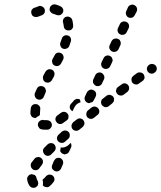

<svg xmlns="http://www.w3.org/2000/svg" viewBox="-20 -588 758 903"><path d="M142 234Q140 234 138 234Q134 233 130 231Q129 231 128 231Q127 231 126 232Q117 233 112 241Q106 248 108 258Q111 275 119 286Q125 294 134 295Q143 297 151 291Q155 288 157 285Q159 281 160 276Q160 272 159 267Q158 263 156 260Q153 257 152 250Q151 245 149 241Q146 237 142 234ZM181 284Q181 284 181 284Q181 284 182 284Q187 291 197 292Q206 294 213 288Q223 280 231 269Q237 262 236 253Q235 244 228 238Q224 235 220 234Q216 233 211 233Q207 233 203 236Q199 238 196 241Q191 248 185 253Q184 254 182 255Q181 257 180 258Q181 260 181 261Q183 270 182 280Q182 282 181 284ZM225 204Q229 212 237 216Q246 220 254 217Q263 213 267 205Q272 194 274 189L275 186Q279 178 276 169Q273 161 265 156Q261 155 256 154Q252 154 248 155Q243 157 240 160Q237 163 235 167L233 170Q231 175 226 187Q222 195 225 204ZM173 155Q166 149 157 151Q147 152 142 159Q134 169 128 177Q123 185 125 194Q127 203 135 209Q143 214 152 212Q161 210 166 202Q171 195 177 187Q183 179 182 170Q181 161 173 155ZM236 92Q230 85 220 85Q211 85 204 91Q196 99 189 106Q182 113 182 122Q183 131 189 138Q196 145 205 145Q214 145 221 138Q228 131 235 124Q242 117 242 108Q242 99 236 92ZM263 122Q263 122 263 123Q265 127 268 130Q271 134 275 135Q279 137 283 138Q288 138 292 136Q296 135 300 132Q303 129 305 125L314 106Q316 102 316 98Q316 93 315 89Q314 88 314 87Q313 86 313 84L300 96Q293 101 285 104Q276 107 267 106Q266 106 265 106Q265 107 265 108Q265 115 263 121Q263 121 263 122ZM303 33Q300 30 296 28Q292 26 288 26Q283 25 279 27Q275 28 271 31L256 45Q249 51 248 60Q247 69 253 76Q259 83 269 84Q278 85 285 79L301 65Q308 59 308 50Q309 40 303 33ZM377 -6Q378 -11 376 -15Q375 -19 372 -23Q366 -30 357 -31Q348 -32 341 -26L324 -13Q321 -10 319 -6Q317 -2 316 2Q316 6 317 11Q318 15 321 19Q327 26 336 27Q345 28 353 22L369 9Q372 6 374 2Q377 -2 377 -6ZM219 13Q225 6 224 -3Q223 -8 221 -12Q219 -16 215 -18Q211 -21 207 -22Q203 -23 198 -23Q195 -23 192 -23Q189 -23 187 -23Q178 -26 170 -21Q162 -17 159 -8Q158 -4 158 1Q159 5 161 9Q163 13 166 16Q170 19 174 20Q183 22 192 22Q198 22 204 22Q213 21 219 13ZM302 -37Q303 -41 302 -45Q301 -50 298 -53Q292 -61 283 -62Q274 -63 266 -57Q258 -51 251 -46Q247 -44 245 -40Q242 -36 241 -32Q240 -27 241 -23Q242 -18 245 -15Q250 -7 259 -5Q268 -3 276 -9Q285 -15 294 -22Q297 -25 300 -28Q302 -32 302 -37ZM442 -78Q439 -82 435 -84Q431 -86 427 -87Q422 -87 418 -86Q414 -85 410 -82L394 -69Q387 -63 386 -54Q385 -45 390 -37Q393 -34 397 -32Q401 -29 405 -29Q410 -28 414 -30Q418 -31 422 -34L438 -47Q446 -52 447 -62Q448 -71 442 -78ZM130 -39Q127 -42 125 -47Q123 -51 123 -55V-56Q123 -67 125 -79Q126 -88 133 -94Q141 -100 150 -98Q154 -98 158 -96Q162 -93 165 -90Q168 -86 169 -82Q170 -78 169 -73Q168 -65 168 -56Q168 -52 168 -50Q167 -47 165 -44Q162 -43 159 -41Q153 -38 148 -33Q148 -33 147 -33Q147 -33 146 -33Q142 -33 137 -35Q133 -36 130 -39ZM356 -106Q358 -107 359 -107Q359 -109 358 -111Q357 -115 356 -120Q349 -124 341 -123Q334 -121 328 -116Q322 -108 315 -101Q312 -98 310 -94Q308 -90 308 -85Q308 -81 310 -76Q312 -72 315 -69Q316 -68 318 -67Q320 -66 321 -65L330 -83Q334 -91 340 -97Q347 -103 356 -106ZM516 -117Q517 -121 516 -126Q514 -130 512 -134Q509 -137 505 -139Q501 -141 497 -142Q492 -143 488 -141Q484 -140 480 -137L464 -124Q460 -122 458 -118Q456 -114 455 -109Q455 -105 456 -101Q457 -96 460 -93Q466 -86 475 -84Q484 -83 492 -89L508 -102Q511 -105 514 -109Q516 -113 516 -117ZM380 -135 389 -154Q391 -158 395 -161Q398 -164 402 -165Q406 -167 411 -167Q415 -166 419 -164Q428 -160 431 -152Q434 -143 430 -134L421 -116Q420 -114 418 -112Q417 -110 415 -108Q413 -108 411 -107Q406 -106 401 -103Q399 -103 396 -103Q393 -104 391 -105Q382 -109 379 -118Q376 -127 380 -135ZM157 -121Q166 -117 174 -121Q183 -125 186 -133Q190 -142 194 -152Q198 -160 194 -169Q191 -178 183 -181Q174 -185 165 -182Q157 -179 153 -170Q148 -160 144 -150Q141 -141 145 -133Q148 -124 157 -121ZM587 -170Q588 -174 587 -179Q586 -183 583 -187Q578 -194 568 -196Q559 -197 552 -191L535 -179Q531 -176 529 -173Q527 -169 526 -164Q525 -160 526 -156Q528 -151 530 -148Q536 -140 545 -139Q554 -137 562 -143L578 -155Q582 -158 584 -162Q587 -166 587 -170ZM418 -198Q420 -194 423 -191Q426 -187 430 -185Q438 -181 447 -184Q456 -187 460 -196L469 -215Q471 -219 471 -223Q471 -228 470 -232Q468 -236 465 -239Q462 -243 458 -245Q450 -249 441 -246Q432 -243 428 -234L419 -215Q417 -211 417 -207Q417 -202 418 -198ZM660 -221Q660 -226 659 -230Q658 -234 656 -238Q650 -246 641 -247Q632 -249 624 -244L608 -232Q604 -229 601 -225Q599 -221 598 -217Q598 -213 599 -208Q599 -204 602 -200Q607 -193 617 -191Q626 -189 633 -195L650 -207Q654 -209 656 -213Q659 -217 660 -221ZM193 -202Q201 -198 210 -200Q219 -203 224 -211L234 -229Q236 -233 236 -238Q237 -242 236 -246Q234 -251 232 -254Q229 -258 225 -260Q221 -262 217 -262Q212 -263 208 -262Q204 -260 200 -258Q197 -255 194 -251L184 -233Q180 -224 183 -215Q185 -207 193 -202ZM713 -278Q711 -282 707 -284Q703 -286 699 -287Q694 -288 690 -287Q686 -286 682 -284L681 -283Q673 -277 671 -268Q670 -259 675 -251Q678 -248 681 -245Q685 -243 689 -242Q694 -241 698 -242Q703 -243 706 -246L708 -247Q715 -252 717 -261Q719 -270 713 -278ZM468 -266Q477 -262 485 -265Q494 -268 498 -276L507 -295Q509 -299 510 -303Q510 -308 508 -312Q507 -316 504 -320Q501 -323 497 -325Q488 -329 480 -326Q471 -323 467 -314L458 -296Q454 -287 457 -278Q460 -270 468 -266ZM236 -280Q240 -278 245 -277Q249 -277 254 -278Q258 -280 261 -282Q265 -285 267 -289Q272 -299 277 -308Q281 -316 278 -325Q275 -334 267 -338Q259 -342 250 -340Q241 -337 237 -328Q232 -320 227 -310Q223 -302 226 -293Q228 -284 236 -280ZM507 -346Q515 -342 524 -345Q533 -348 537 -356L546 -375Q548 -379 548 -384Q548 -388 547 -392Q545 -396 543 -400Q540 -403 535 -405Q531 -407 527 -407Q523 -407 518 -406Q514 -405 511 -402Q507 -399 505 -395L496 -376Q492 -367 495 -359Q499 -350 507 -346ZM277 -359Q286 -356 294 -360Q303 -364 306 -372Q310 -383 313 -393Q316 -402 312 -410Q308 -419 299 -421Q290 -424 282 -420Q273 -415 271 -407Q268 -398 264 -388Q261 -379 265 -371Q268 -362 277 -359ZM546 -426Q550 -424 554 -424Q559 -424 563 -425Q567 -427 570 -429Q574 -432 576 -437L585 -455Q589 -464 586 -472Q583 -481 574 -485Q570 -487 566 -487Q561 -488 557 -486Q553 -485 549 -482Q546 -479 544 -475L535 -456Q531 -448 534 -439Q537 -430 546 -426ZM304 -445Q313 -445 319 -452Q325 -459 324 -469Q323 -482 320 -494Q317 -503 309 -507Q300 -512 291 -509Q282 -506 278 -498Q274 -489 277 -481Q279 -473 280 -465Q280 -456 287 -450Q294 -444 304 -445ZM623 -534Q625 -538 625 -543Q625 -547 624 -551Q622 -555 619 -559Q616 -562 612 -564Q604 -568 595 -565Q586 -562 582 -554L574 -536Q570 -528 573 -519Q576 -510 584 -506Q588 -504 593 -504Q597 -504 601 -505Q606 -507 609 -510Q612 -513 614 -517L622 -532Q622 -532 622 -532Q622 -533 622 -533ZM176 -516Q169 -514 163 -511Q160 -510 158 -509Q154 -508 149 -508Q145 -508 141 -509Q137 -511 133 -514Q130 -517 129 -521Q125 -530 128 -539Q132 -547 140 -551Q143 -552 147 -553Q154 -556 162 -559Q170 -562 179 -557Q187 -553 190 -545Q190 -544 190 -543Q191 -543 191 -542Q191 -540 191 -538Q191 -538 191 -538Q191 -535 191 -532Q190 -530 189 -527Q187 -523 183 -520Q180 -517 176 -516ZM223 -527Q219 -529 217 -533Q214 -537 213 -541Q213 -546 214 -550Q216 -559 224 -564Q232 -569 241 -567Q253 -564 265 -558Q269 -556 272 -553Q275 -549 277 -545Q278 -541 278 -536Q277 -532 275 -528Q275 -527 274 -526Q274 -526 273 -525Q272 -524 270 -522Q267 -520 265 -518Q260 -516 255 -516Q250 -516 245 -518Q238 -521 231 -523Q226 -524 223 -527Z"/></svg>

Font: FRB American Cursive Guidelines Arrows Dashed Extrabold
Style: Bold Italic
Weight: 800
Italic angle: -25°
Version: Version 2.0;Modular Font Editor K font №1